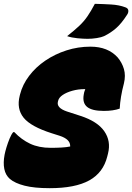

<svg xmlns="http://www.w3.org/2000/svg" viewBox="-21 -964 692 1004"><path d="M452 -720Q543 -720 594 -664Q617 -637 627 -603Q637 -569 627 -528Q608 -456 605 -396Q571 -384 522 -384Q460 -384 434.5 -405Q409 -426 417 -470Q418 -481 425 -498H422Q388 -498 357.5 -489.5Q327 -481 307 -467.5Q287 -454 283 -437L282 -433Q273 -400 329 -381L400 -358Q489 -329 524.5 -277.5Q560 -226 544 -162L540 -146Q519 -61 445.5 -20.5Q372 20 239 20Q158 20 107.5 7Q57 -6 31 -28Q8 -48 1.5 -80.5Q-5 -113 3 -155Q6 -171 13 -194Q20 -217 29 -239Q38 -261 48 -273H54Q91 -234 136.5 -212.5Q182 -191 244 -191Q274 -191 300.5 -192.5Q327 -194 346 -198V-201Q346 -236 291 -254L250 -267Q140 -302 102.5 -348.5Q65 -395 82 -463L84 -471Q97 -522 131.5 -567.5Q166 -613 216 -647Q266 -681 326.5 -700.5Q387 -720 452 -720ZM475 -944Q519 -943 560.5 -940.5Q602 -938 634 -926Q649 -921 650 -909Q651 -897 643 -886Q614 -841 586 -816.5Q558 -792 523 -775Q510 -769 485.5 -765Q461 -761 437 -761Q415 -761 384 -764Q353 -767 330 -775Q368 -805 393 -828.5Q418 -852 436.5 -879Q455 -906 475 -944Z"/></svg>

Font: Recursive Mn Csl St XBk
Style: Italic
Weight: 1000
Italic angle: -15°
Monospace: yes
Version: Version 1.079;hotconv 1.0.112;makeotfexe 2.5.65598; ttfautoh